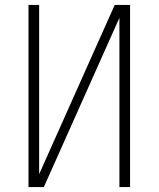

<svg xmlns="http://www.w3.org/2000/svg" viewBox="-20 -755 640 775"><path d="M95 0V-735H138V-52L443 -735H505V0H462V-683L157 0Z"/></svg>

Font: Zed Sans Extralight Extended
Style: Regular
Weight: 200
Width: 7
Designer: Belleve Invis
Foundry: Belleve Invis
Version: Version 1.0.0; ttfautohint (v1.8.4)